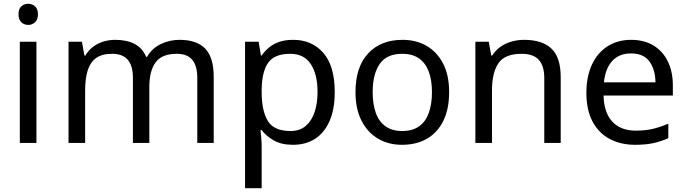

<svg xmlns="http://www.w3.org/2000/svg" viewBox="-20 -757 3635 1017"><path d="M173 -536V0H85V-536ZM130 -737Q150 -737 165.5 -723.5Q181 -710 181 -681Q181 -653 165.5 -639Q150 -625 130 -625Q108 -625 93 -639Q78 -653 78 -681Q78 -710 93 -723.5Q108 -737 130 -737Z M931 -546Q1022 -546 1067 -499.5Q1112 -453 1112 -349V0H1025V-345Q1025 -408 998.5 -440Q972 -472 916 -472Q838 -472 804.5 -427Q771 -382 771 -296V0H684V-345Q684 -408 657 -440Q630 -472 574 -472Q520 -472 489 -449.5Q458 -427 444.5 -384Q431 -341 431 -278V0H343V-536H414L427 -463H432Q449 -491 473.5 -509.5Q498 -528 528 -537Q558 -546 590 -546Q652 -546 693.5 -524Q735 -502 754 -456H759Q786 -502 832.5 -524Q879 -546 931 -546Z M1533 -546Q1632 -546 1692.5 -477Q1753 -408 1753 -269Q1753 -178 1725.5 -115.5Q1698 -53 1648.5 -21.5Q1599 10 1532 10Q1470 10 1429.5 -13.5Q1389 -37 1366 -68H1360Q1362 -51 1364 -25Q1366 1 1366 20V240H1278V-536H1350L1362 -463H1366Q1382 -486 1404.5 -505Q1427 -524 1458.5 -535Q1490 -546 1533 -546ZM1517 -472Q1435 -472 1401.5 -426Q1368 -380 1366 -286V-269Q1366 -170 1398.5 -116.5Q1431 -63 1519 -63Q1568 -63 1599.5 -90Q1631 -117 1646.5 -163.5Q1662 -210 1662 -270Q1662 -362 1626.5 -417Q1591 -472 1517 -472Z M2359 -269Q2359 -180 2328.5 -117.5Q2298 -55 2242 -22.5Q2186 10 2109 10Q2038 10 1982.5 -22.5Q1927 -55 1895 -117.5Q1863 -180 1863 -269Q1863 -402 1930 -474Q1997 -546 2112 -546Q2185 -546 2240.5 -513.5Q2296 -481 2327.5 -419.5Q2359 -358 2359 -269ZM1954 -269Q1954 -206 1970.5 -159.5Q1987 -113 2022 -88Q2057 -63 2111 -63Q2165 -63 2200 -88Q2235 -113 2251.5 -159.5Q2268 -206 2268 -269Q2268 -333 2251 -378Q2234 -423 2199.5 -447.5Q2165 -472 2110 -472Q2028 -472 1991 -418Q1954 -364 1954 -269Z M2756 -546Q2852 -546 2901 -499.5Q2950 -453 2950 -349V0H2863V-343Q2863 -408 2834 -440Q2805 -472 2743 -472Q2654 -472 2620 -422Q2586 -372 2586 -278V0H2498V-536H2569L2582 -463H2587Q2605 -491 2631.5 -509.5Q2658 -528 2690 -537Q2722 -546 2756 -546Z M3323 -546Q3392 -546 3441.5 -516Q3491 -486 3517.5 -431.5Q3544 -377 3544 -304V-251H3177Q3179 -160 3223.5 -112.5Q3268 -65 3348 -65Q3399 -65 3438.5 -74.5Q3478 -84 3520 -102V-25Q3479 -7 3439 1.5Q3399 10 3344 10Q3268 10 3209.5 -21Q3151 -52 3118.5 -113.5Q3086 -175 3086 -264Q3086 -352 3115.5 -415Q3145 -478 3198.5 -512Q3252 -546 3323 -546ZM3322 -474Q3259 -474 3222.5 -433.5Q3186 -393 3179 -321H3452Q3451 -389 3420 -431.5Q3389 -474 3322 -474Z"/></svg>

Font: Noto Sans Canadian Aboriginal
Style: Regular
Weight: 400
Designer: Monotype Design Team, Typotheque's Kevin King
Foundry: Monotype Imaging Inc.
Version: Version 2.002